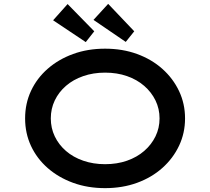

<svg xmlns="http://www.w3.org/2000/svg" viewBox="-20 -964 1089 994"><path d="M524 10Q434 10 358.5 -17.5Q283 -45 227 -94Q171 -143 140.5 -208.5Q110 -274 110 -351Q110 -428 140.5 -493.5Q171 -559 227 -608Q283 -657 358.5 -684.5Q434 -712 524 -712Q614 -712 689.5 -684.5Q765 -657 820.5 -607.5Q876 -558 907 -492.5Q938 -427 938 -351Q938 -275 907 -209.5Q876 -144 820.5 -94.5Q765 -45 689.5 -17.5Q614 10 524 10ZM524 -114Q586 -114 637.5 -132Q689 -150 726.5 -182.5Q764 -215 785 -258Q806 -301 806 -351Q806 -401 785 -444Q764 -487 726.5 -519.5Q689 -552 637.5 -570Q586 -588 524 -588Q463 -588 411 -570Q359 -552 321.5 -519.5Q284 -487 263.5 -444Q243 -401 243 -351Q243 -301 263.5 -258Q284 -215 321.5 -182.5Q359 -150 411 -132Q463 -114 524 -114ZM631 -747 464 -861 540 -944 675 -802ZM424 -746 255 -859 330 -943 468 -802Z"/></svg>

Font: Lexend Tera Medium
Style: Regular
Weight: 500
Designer: Bonnie Shaver-Troup, Thomas Jockin
Foundry: Lexend
Version: Version 1.007